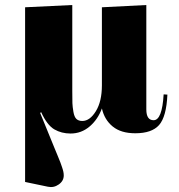

<svg xmlns="http://www.w3.org/2000/svg" viewBox="-20 -521 713 765"><path d="M268 -501V-158Q268 -124 268.5 -110Q269 -96 272.5 -75.5Q276 -55 284.5 -47Q293 -39 308 -39Q338 -39 362 -78Q386 -117 386 -181V-492L563 -501V-85Q563 -42 592 -42Q626 -42 632 -145L647 -144Q643 -56 614 -23Q585 10 519 10Q462 10 429 -17Q396 -44 386 -89Q370 -45 337 -17Q304 11 261 11Q225 11 196.5 -5.5Q168 -22 144 -74L140 -71L198 71Q202 81 210 100Q218 119 220.5 126Q223 133 227 144.5Q231 156 232.5 163.5Q234 171 234 178Q234 200 214 214Q194 228 171 223L80 204V-492Z"/></svg>

Font: Abril Fatface
Style: Regular
Weight: 400
Designer: Veronika Burian, Jos Scaglione
Foundry: TypeTogether
Version: Version 1.001